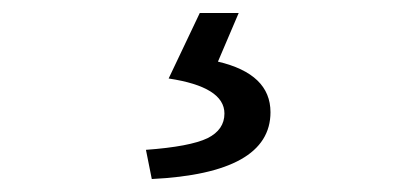

<svg xmlns="http://www.w3.org/2000/svg" viewBox="-20 -23 646 296"><path d="M205 208Q273 203 300 190Q326 177 326 152Q326 111 240 98L288 -3H348L316 72Q397 91 397 150Q397 244 214 253Z"/></svg>

Font: `nÑOSR
Style: Regular
Weight: 400
Designer: Ryoko NISHIZUKA ¬âXZm¬º[P (kana & ideographs); Paul D. Hunt (Latin, Greek & Cyrillic); Wenlong ZHANG _ e¬á¬ü¬ô (bopomof
Foundry: Adobe Systems Incorporated
Version: Version 1.00 June 24, 2014, initial release